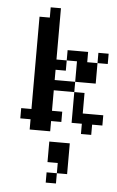

<svg xmlns="http://www.w3.org/2000/svg" viewBox="-56 -610 541 888"><g transform="rotate(5 214.5 -166.0)"><path d="M142.9 -571.4H190.5V-523.8H142.9ZM142.9 -523.8H190.5V-476.2H142.9ZM95.2 -523.8H142.9V-476.2H95.2ZM95.2 -476.2H142.9V-428.6H95.2ZM95.2 -428.6H142.9V-381H95.2ZM95.2 -381H142.9V-333.3H95.2ZM95.2 -333.3H142.9V-285.7H95.2ZM95.2 -285.7H142.9V-238.1H95.2ZM142.9 -333.3H190.5V-285.7H142.9ZM142.9 -381H190.5V-333.3H142.9ZM142.9 -428.6H190.5V-381H142.9ZM142.9 -476.2H190.5V-428.6H142.9ZM142.9 -285.7H190.5V-238.1H142.9ZM142.9 -238.1H190.5V-190.5H142.9ZM142.9 -190.5H190.5V-142.9H142.9ZM142.9 -142.9H190.5V-95.2H142.9ZM142.9 -95.2H190.5V-47.6H142.9ZM95.2 -95.2H142.9V-47.6H95.2ZM95.2 -142.9H142.9V-95.2H95.2ZM95.2 -190.5H142.9V-142.9H95.2ZM95.2 -238.1H142.9V-190.5H95.2ZM95.2 -47.6H142.9V0H95.2ZM142.9 -47.6H190.5V0H142.9ZM47.6 -95.2H95.2V-47.6H47.6ZM190.5 -95.2H238.1V-47.6H190.5ZM285.7 -95.2H333.3V-47.6H285.7ZM333.3 -95.2H381V-47.6H333.3ZM381 -95.2H428.6V-47.6H381ZM333.3 -47.6H381V0H333.3ZM285.7 -142.9H333.3V-95.2H285.7ZM238.1 -238.1H285.7V-190.5H238.1ZM190.5 -238.1H238.1V-190.5H190.5ZM190.5 -333.3H238.1V-285.7H190.5ZM238.1 -381H285.7V-333.3H238.1ZM285.7 -381H333.3V-333.3H285.7ZM381 -381H428.6V-333.3H381ZM333.3 -333.3H381V-285.7H333.3ZM285.7 -333.3H333.3V-285.7H285.7ZM285.7 -285.7H333.3V-238.1H285.7ZM333.3 -285.7H381V-238.1H333.3ZM285.7 -190.5H333.3V-142.9H285.7ZM238.1 95.2H285.7V142.9H238.1ZM238.1 47.6H285.7V95.2H238.1ZM190.5 47.6H238.1V95.2H190.5ZM238.1 142.9H285.7V190.5H238.1ZM190.5 190.5H238.1V238.1H190.5ZM190.5 95.2H238.1V142.9H190.5Z"/></g></svg>

Font: Jacquard 12
Style: Regular
Weight: 400
Designer: Sarah Cadigan-Fried
Version: Version 1.000; ttfautohint (v1.8.4.7-5d5b)